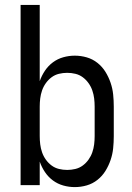

<svg xmlns="http://www.w3.org/2000/svg" viewBox="-20 -755 540 783"><path d="M285 8Q261 8 238 1.5Q215 -5 196 -19Q177 -33 163.5 -53Q150 -73 142 -96V0H64V-735H142V-424Q150 -447 163.5 -467Q177 -487 196 -501Q215 -515 238 -521.5Q261 -528 285 -528Q310 -528 334 -521Q358 -514 377.5 -498.5Q397 -483 410 -462Q423 -441 431 -417.5Q439 -394 441.5 -369.5Q444 -345 444 -320V-200Q444 -175 441.5 -150.5Q439 -126 431 -102.5Q423 -79 410 -58Q397 -37 377.5 -21.5Q358 -6 334 1Q310 8 285 8ZM254 -62Q271 -62 287.5 -66Q304 -70 317.5 -80Q331 -90 341 -104Q351 -118 356.5 -134Q362 -150 364 -166.5Q366 -183 366 -200V-320Q366 -337 364 -353.5Q362 -370 356.5 -386Q351 -402 341 -416Q331 -430 317.5 -440Q304 -450 287.5 -454Q271 -458 254 -458Q237 -458 220.5 -454Q204 -450 190.5 -440Q177 -430 167 -416Q157 -402 151.5 -386Q146 -370 144 -353.5Q142 -337 142 -320V-200Q142 -183 144 -166.5Q146 -150 151.5 -134Q157 -118 167 -104Q177 -90 190.5 -80Q204 -70 220.5 -66Q237 -62 254 -62Z"/></svg>

Font: Iosevka Fixed
Style: Regular
Weight: 400
Monospace: yes
Designer: Belleve Invis
Foundry: Belleve Invis
Version: Version 33.2.4